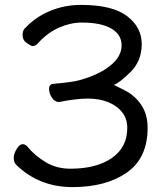

<svg xmlns="http://www.w3.org/2000/svg" viewBox="-20 -739 667 783"><path d="M276 24Q139 24 46 -67Q36 -77 36 -95Q36 -112 48 -131.5Q60 -151 72 -151Q82 -151 90 -143Q122 -104 166.5 -77.5Q211 -51 267 -51Q373 -51 436 -94.5Q499 -138 499 -217Q499 -255 478 -281.5Q457 -308 421 -322.5Q385 -337 338 -337Q291 -337 221 -323Q203 -323 191.5 -341Q180 -359 180 -376Q180 -395 196 -397Q277 -404 304 -412Q384 -434 430 -471.5Q476 -509 476 -554Q476 -598 434 -622.5Q392 -647 314 -647Q268 -647 222 -627Q176 -607 138 -566Q127 -551 112 -551Q108 -551 90 -563Q72 -575 72 -596Q72 -617 85 -627Q127 -671 185.5 -695Q244 -719 311 -719Q438 -719 498 -673.5Q558 -628 558 -559Q558 -490 511.5 -444.5Q465 -399 444 -393L486 -372Q529 -351 555.5 -312Q582 -273 582 -218Q582 -94 497 -35Q412 24 276 24Z"/></svg>

Font: LXGW WenKai Lite Medium
Style: Regular
Weight: 500
Designer: LXGW / Fontworks Inc.
Foundry: LXGW / Fontworks Inc.
Version: Version 1.511; March 25, 2025